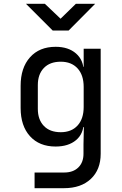

<svg xmlns="http://www.w3.org/2000/svg" viewBox="-20 -805 640 1005"><path d="M161 180V98H316Q363 98 390 71.5Q417 45 417 0V-50L419 -140H401L418 -165Q418 -105 378 -71.5Q338 -38 271 -38Q186 -38 137 -92Q88 -146 88 -240V-356Q88 -450 137 -505Q186 -560 271 -560Q338 -560 378 -525Q418 -490 418 -430L401 -455H418V-550H507V0Q507 83 455.5 131.5Q404 180 315 180ZM298 -113Q354 -113 386 -148Q418 -183 418 -245V-350Q418 -412 386 -447Q354 -482 298 -482Q241 -482 209.5 -449Q178 -416 178 -360V-235Q178 -179 209.5 -146Q241 -113 298 -113ZM256 -645 116 -785H215L297 -707L377 -785H478L339 -645Z"/></svg>

Font: JetBrains Mono
Style: Regular
Weight: 400
Monospace: yes
Designer: Philipp Nurullin, Konstantin Bulenkov
Foundry: JetBrains
Version: Version 2.305